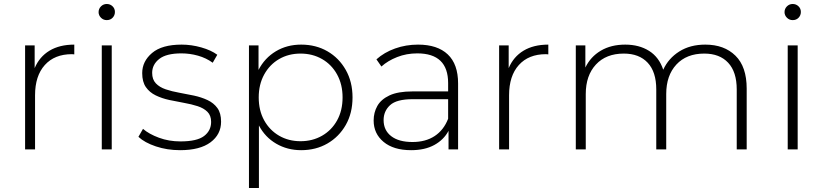

<svg xmlns="http://www.w3.org/2000/svg" viewBox="-20 -750 4130 964"><path d="M106 0V-522H154V-408Q178 -465 228.5 -495.5Q279 -526 353 -526V-477Q350 -477 347 -477.5Q344 -478 341 -478Q254 -478 205 -423.5Q156 -369 156 -272V0Z M491 0V-522H541V0ZM516 -649Q499 -649 487 -661Q475 -673 475 -689Q475 -706 487 -718Q499 -730 516 -730Q533 -730 545 -718.5Q557 -707 557 -690Q557 -673 545.5 -661Q534 -649 516 -649Z M884 4Q819 4 762.5 -15Q706 -34 675 -63L698 -103Q728 -77 778 -58.5Q828 -40 886 -40Q969 -40 1004.5 -67Q1040 -94 1040 -138Q1040 -170 1021.5 -188.5Q1003 -207 972 -217Q941 -227 904 -233.5Q867 -240 830 -248Q793 -256 762 -271Q731 -286 712.5 -312.5Q694 -339 694 -383Q694 -442 743.5 -484Q793 -526 892 -526Q941 -526 990.5 -512Q1040 -498 1071 -475L1048 -435Q1015 -459 974 -470.5Q933 -482 891 -482Q815 -482 779.5 -454Q744 -426 744 -384Q744 -351 762.5 -331.5Q781 -312 812 -301.5Q843 -291 880 -284.5Q917 -278 954 -270Q991 -262 1022 -247.5Q1053 -233 1071.5 -207.5Q1090 -182 1090 -139Q1090 -75 1037 -35.5Q984 4 884 4Z M1492 4Q1423 4 1367 -28.5Q1311 -61 1280 -120V194H1230V-522H1278V-399Q1309 -459 1365 -492.5Q1421 -526 1492 -526Q1566 -526 1624 -492.5Q1682 -459 1716 -399Q1750 -339 1750 -261Q1750 -182 1716 -122.5Q1682 -63 1624 -29.5Q1566 4 1492 4ZM1489 -41Q1549 -41 1597 -68.5Q1645 -96 1672.5 -145.5Q1700 -195 1700 -261Q1700 -326 1672.5 -376Q1645 -426 1597 -453.5Q1549 -481 1489 -481Q1429 -481 1381.5 -453.5Q1334 -426 1306.5 -376Q1279 -326 1279 -261Q1279 -195 1306.5 -145.5Q1334 -96 1381.5 -68.5Q1429 -41 1489 -41Z M2232 0V-93Q2208 -48 2160.5 -22Q2113 4 2044 4Q1956 4 1906 -37.5Q1856 -79 1856 -145Q1856 -185 1874.5 -218Q1893 -251 1935.5 -271Q1978 -291 2051 -291H2230V-333Q2230 -482 2075 -482Q2021 -482 1974 -463.5Q1927 -445 1895 -416L1870 -452Q1909 -487 1963.5 -506.5Q2018 -526 2079 -526Q2176 -526 2228 -477Q2280 -428 2280 -331V0ZM2230 -154V-252H2052Q1971 -252 1938.5 -222Q1906 -192 1906 -147Q1906 -96 1944 -66.5Q1982 -37 2051 -37Q2117 -37 2162.5 -67Q2208 -97 2230 -154Z M2486 0V-522H2534V-408Q2558 -465 2608.5 -495.5Q2659 -526 2733 -526V-477Q2730 -477 2727 -477.5Q2724 -478 2721 -478Q2634 -478 2585 -423.5Q2536 -369 2536 -272V0Z M2871 0V-522H2919V-411Q2945 -465 2996.5 -495.5Q3048 -526 3119 -526Q3189 -526 3239 -494.5Q3289 -463 3310 -400Q3336 -457 3390.5 -491.5Q3445 -526 3521 -526Q3616 -526 3672.5 -470.5Q3729 -415 3729 -305V0H3679V-301Q3679 -389 3636 -435Q3593 -481 3516 -481Q3427 -481 3376 -426Q3325 -371 3325 -278V0H3275V-301Q3275 -389 3232 -435Q3189 -481 3112 -481Q3023 -481 2972 -426Q2921 -371 2921 -278V0Z M3935 0V-522H3985V0ZM3960 -649Q3943 -649 3931 -661Q3919 -673 3919 -689Q3919 -706 3931 -718Q3943 -730 3960 -730Q3977 -730 3989 -718.5Q4001 -707 4001 -690Q4001 -673 3989.5 -661Q3978 -649 3960 -649Z"/></svg>

Font: Montserrat Light
Style: Regular
Weight: 300
Designer: Julieta Ulanovsky
Foundry: Julieta Ulanovsky
Version: Version 9.000; ttfautohint (v1.8.4.7-5d5b)